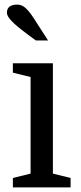

<svg xmlns="http://www.w3.org/2000/svg" viewBox="-20 -815 352 835"><path d="M140 -715C103 -775 83 -795 55 -795C27 -795 10 -784 10 -760C10 -740 35 -714 98 -667L136 -639H189ZM113 -60 36 -41V0H287V-41L210 -60V-540H36V-499L113 -480Z"/></svg>

Font: Domine
Style: Regular
Weight: 400
Designer: Pablo Impallari, Rodrigo Fuenzalida, Brenda Gallo
Foundry: Pablo Impallari, Rodrigo Fuenzalida, Brenda Gallo
Version: Version 2.000